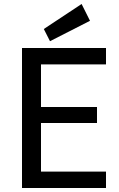

<svg xmlns="http://www.w3.org/2000/svg" viewBox="-20 -940 595 960"><path d="M90 0V-700H510V-618H185V-405H465V-325H185V-82H510V0ZM230 -734 199 -795 388 -920 430 -836Z"/></svg>

Font: ABeeZee
Style: Regular
Weight: 400
Designer: Anja Meiners
Foundry: Anja Meiners
Version: Version 1.003; ttfautohint (v1.8.3)